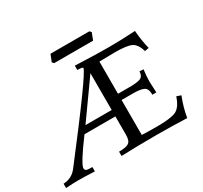

<svg xmlns="http://www.w3.org/2000/svg" viewBox="-191 -1084 1390 1317"><g transform="rotate(-30 504.5 -425.5)"><path d="M517.6 -307.1V-598.6L310.1 -307.1ZM939 0Q814.9 -4.9 696.8 -4.9Q516.6 -4.4 418.5 0V-34.2Q474.1 -34.2 495.8 -48.6Q517.6 -63 517.6 -110.8V-256.3H272.9Q149.4 -90.3 149.4 -56.6Q149.4 -47.4 156.5 -40.8Q163.6 -34.2 207.5 -34.2V0Q127.9 -3.9 78.1 -3.9Q38.1 -3.9 -21 0V-34.2Q45.4 -36.6 85.9 -88.9Q488.3 -610.4 494.1 -653.8Q494.1 -661.6 450.7 -662.6V-696.8Q616.7 -689.9 712.4 -689.9Q816.4 -689.9 927.2 -696.8Q932.1 -622.6 950.2 -548.8L918 -543Q899.9 -603.5 865 -621.1Q830.1 -638.7 734.4 -638.7L610.8 -636.7V-381.8H702.1Q765.6 -381.8 789.8 -392.8Q814 -403.8 815.4 -441.4L846.2 -439.5Q839.4 -379.9 839.4 -346.2Q839.4 -327.1 843.3 -258.8L812 -257.8Q812 -308.1 784.9 -320.3Q757.8 -332.5 703.6 -332.5H610.8V-55.7Q669.4 -53.2 732.4 -53.2Q838.4 -53.2 880.6 -72Q922.9 -90.8 948.2 -167L982.4 -155.3Q949.7 -71.8 939 0ZM645 -782.7H337.4L324.7 -795.4L347.2 -851.1H654.8L666.5 -838.4Z"/></g></svg>

Font: Almanac
Style: Regular
Weight: 400
Designer: Eden's Almanac
Version: Version 3.501;March 28, 2021;FontCreator 13.0.0.2683 64-bit